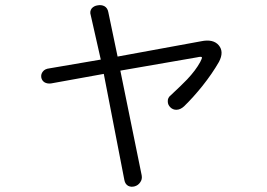

<svg xmlns="http://www.w3.org/2000/svg" viewBox="-20 -766 1040 747"><path d="M171.9 -500Q154.3 -498 146.5 -487.3Q138.7 -477.5 140.6 -464.8Q142.6 -453.1 152.3 -446.3Q163.1 -439.5 178.7 -441.4L383.8 -478.5L463.9 -65.4Q466.8 -49.8 478.5 -43Q490.2 -37.1 503.9 -41Q517.6 -44.9 525.4 -56.6Q534.2 -68.4 531.2 -84L448.2 -491.2L747.1 -543Q763.7 -546.9 765.6 -543Q766.6 -539.1 758.8 -524.4Q741.2 -492.2 708 -457Q687.5 -435.5 644.5 -395.5Q631.8 -385.7 632.8 -371.1Q632.8 -358.4 642.6 -348.6Q652.3 -338.9 666 -338.9Q681.6 -338.9 696.3 -352.5Q732.4 -387.7 767.6 -431.6Q805.7 -479.5 832 -525.4Q852.5 -564.5 831.1 -589.8Q809.6 -615.2 762.7 -605.5L437.5 -545.9L401.4 -718.8Q398.4 -735.4 385.7 -742.2Q374 -748 359.4 -745.1Q345.7 -743.2 336.9 -733.4Q328.1 -721.7 333 -707L372.1 -534.2Z"/></svg>

Font: GulimChe
Style: Regular
Weight: 400
Monospace: yes
Version: Version 2.21